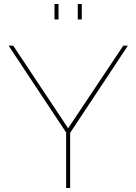

<svg xmlns="http://www.w3.org/2000/svg" viewBox="-20 -938 681 958"><path d="M46 -710 320 -298 595 -710H618L330 -275V0H310V-277L23 -710ZM252 -841V-918H272V-841ZM368 -841V-918H388V-841Z"/></svg>

Font: Raleway Thin Thin
Style: Regular
Weight: 250
Version: Version 4.026